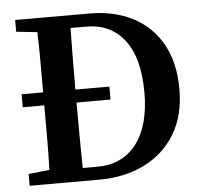

<svg xmlns="http://www.w3.org/2000/svg" viewBox="-49 -714 805 765"><g transform="rotate(-5 353.5 -331.5)"><path d="M390 -314H254Q254 -242 254.5 -178Q255 -114 256 -52H313Q415 -52 471 -125Q527 -198 527 -331Q527 -468 472 -540Q417 -612 319 -612H256Q255 -548 254.5 -485Q254 -422 254 -366H390ZM39 -616V-663H335Q436 -663 510.5 -624Q585 -585 626 -511Q667 -437 667 -332Q667 -226 622 -152Q577 -78 498 -39Q419 0 316 0H39V-47L123 -56Q125 -119 125 -183.5Q125 -248 125 -314H39V-366H125Q125 -428 125 -488Q125 -548 123 -607Z"/></g></svg>

Font: Source Serif Pro SemiBold
Style: Regular
Weight: 600
Designer: Frank Grießhammer
Foundry: Adobe Systems Incorporated
Version: Version 3.001;hotconv 1.0.111;makeotfexe 2.5.65597